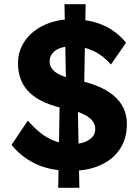

<svg xmlns="http://www.w3.org/2000/svg" viewBox="-20 -806 671 917"><path d="M35 -114 113 -230Q167 -168 217.5 -143Q268 -118 327 -118Q358 -118 382.5 -127Q407 -136 421 -151.5Q435 -167 435 -189Q435 -205 428 -218.5Q421 -232 408 -242.5Q395 -253 377 -261.5Q359 -270 337 -276.5Q315 -283 289 -287Q214 -303 164 -332Q114 -361 90 -404Q66 -447 66 -506Q66 -551 86 -589.5Q106 -628 141.5 -656Q177 -684 223.5 -699Q270 -714 322 -714Q406 -714 470.5 -686.5Q535 -659 582 -602L510 -498Q473 -541 425.5 -563Q378 -585 325 -585Q292 -585 268 -576.5Q244 -568 230.5 -551.5Q217 -535 217 -513Q217 -495 226 -481Q235 -467 252 -456.5Q269 -446 293 -438Q317 -430 346 -424Q401 -413 445 -395Q489 -377 520.5 -351.5Q552 -326 569 -291.5Q586 -257 586 -214Q586 -143 552 -93Q518 -43 458 -16.5Q398 10 318 10Q224 10 154.5 -21.5Q85 -53 35 -114ZM258 91 266 -371 351 -338 359 91ZM381 -337 296 -370 288 -786H389Z"/></svg>

Font: Mach SemiBold
Style: Regular
Weight: 600
Version: Version 1.002